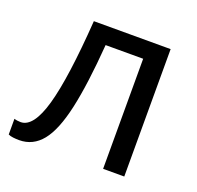

<svg xmlns="http://www.w3.org/2000/svg" viewBox="-101 -644 780 759"><g transform="rotate(20 289.0 -264.5)"><path d="M493 0H404V-463H246Q233 -294 210 -190.5Q187 -87 149 -40Q111 7 53 7Q40 7 27.5 5.5Q15 4 7 0V-66Q13 -64 20 -63Q27 -62 34 -62Q88 -62 120.5 -177Q153 -292 170 -536H493Z"/></g></svg>

Font: Go Noto Current
Style: Regular
Weight: 400
Designer: Monotype Design Team
Foundry: Monotype Imaging Inc.
Version: Version 2.007; ttfautohint (v1.8) -l 8 -r 50 -G 200 -x 14 -D